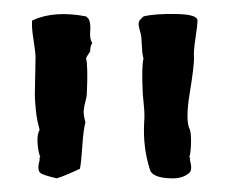

<svg xmlns="http://www.w3.org/2000/svg" viewBox="-20 -766 345 281"><path d="M97 -519Q93 -517 81.5 -512Q70 -507 63 -505Q42 -510 39 -513Q34 -517 38 -532V-534Q37 -535 39 -536Q36 -543 35 -556Q34 -569 38 -576Q34 -590 32.5 -604.5Q31 -619 31 -628Q31 -637 31.5 -654.5Q32 -672 32 -682Q32 -689 29 -708Q26 -727 27 -736Q59 -751 106 -742L110 -738Q113 -731 112 -720Q111 -709 115 -703Q112 -699 112 -691Q111 -689 108.5 -685.5Q106 -682 106 -680Q109 -669 107 -628Q107 -625 105 -617.5Q103 -610 102.5 -604Q102 -598 105 -587Q102 -576 100.5 -552.5Q99 -529 97 -519ZM199 -519Q189 -551 191 -587Q192 -598 190.5 -612Q189 -626 189 -628Q187 -669 190 -680Q188 -688 188 -694Q188 -696 187.5 -701Q187 -706 187 -709Q187 -714 184 -724Q181 -734 186 -738L190 -742Q206 -746 237.5 -745.5Q269 -745 269 -736Q269 -729 266 -709.5Q263 -690 264 -682Q264 -668 257.5 -628.5Q251 -589 258 -576Q260 -569 259.5 -555Q259 -541 257 -536Q259 -535 258 -534V-532Q262 -517 257 -513Q248 -505 233 -505Q202 -505 199 -519Z"/></svg>

Font: FuturaRenner
Style: Regular
Weight: 400
Designer: Bastien Sozeau
Foundry: NBR — Bastien Sozeau
Version: Version 2.001;PS 002.001;hotconv 1.0.88;makeotf.lib2.5.64775